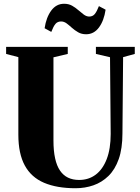

<svg xmlns="http://www.w3.org/2000/svg" viewBox="-20 -992 744 1020"><path d="M381.5 8Q282 8 214 -21Q146 -50 111.8 -112.8Q77.5 -175.5 77.5 -276.5V-688.5L12.5 -705.5V-743H340V-705.5L264 -687.5V-245.5Q264 -190.5 272.8 -150.8Q281.5 -111 298.8 -85.8Q316 -60.5 341.5 -48.2Q367 -36 400.5 -36Q451 -36 488.5 -64.2Q526 -92.5 547 -147Q568 -201.5 568 -280.5L564.5 -688L489.5 -705.5V-743H696V-705.5L634 -688.5L630.5 -284Q630.5 -203 610.8 -147Q591 -91 556 -57Q521 -23 476.2 -7.5Q431.5 8 381.5 8ZM437.5 -810Q413.5 -810 395.2 -820.5Q377 -831 362.2 -844.2Q347.5 -857.5 333.8 -867.8Q320 -878 304.5 -878Q285.5 -878 274.5 -864.8Q263.5 -851.5 252.5 -822.5L217 -842Q225.5 -899.5 252.2 -935.8Q279 -972 320.5 -972Q344.5 -972 362.8 -961.8Q381 -951.5 396 -938.2Q411 -925 424.8 -914.8Q438.5 -904.5 453.5 -904Q472.5 -904 483.5 -917.5Q494.5 -931 505.5 -959.5L541 -940.5Q532.5 -882.5 505.8 -846.2Q479 -810 437.5 -810Z"/></svg>

Font: Merriweather 96pt Black
Style: Regular
Weight: 900
Version: Version 2.100